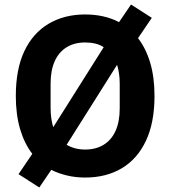

<svg xmlns="http://www.w3.org/2000/svg" viewBox="-20 -774 754 850"><path d="M357 12Q315 12 277 3Q239 -6 207 -22L154 56L62 -3L123 -93Q88 -138 69 -202.5Q50 -267 50 -349Q50 -468 88 -548Q126 -628 195.5 -669Q265 -710 357 -710Q399 -710 437 -701.5Q475 -693 507 -676L560 -754L652 -695L591 -605Q626 -560 645 -496Q664 -432 664 -349Q664 -231 626 -150.5Q588 -70 519 -29Q450 12 357 12ZM357 -586Q309 -586 274.5 -564.5Q240 -543 222 -502.5Q204 -462 204 -404V-294Q204 -272 207 -251Q210 -230 215 -213H217L357 -435L439 -565Q423 -576 402 -581Q381 -586 357 -586ZM357 -112Q405 -112 439.5 -133.5Q474 -155 492 -195.5Q510 -236 510 -294V-404Q510 -427 507 -447.5Q504 -468 499 -485H497L357 -263L275 -133Q292 -123 312.5 -117.5Q333 -112 357 -112Z"/></svg>

Font: IBM Plex Sans
Style: Regular
Weight: 400
Designer: Mike Abbink, Paul van der Laan, Pieter van Rosmalen
Foundry: Bold Monday
Version: Version 3.201